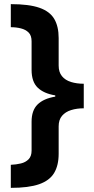

<svg xmlns="http://www.w3.org/2000/svg" viewBox="-20 -740 452 924"><path d="M32 53.1Q57.8 52.1 80.5 46.6Q103.2 41.2 117.6 26.5Q132 11.8 132 -15.3V-154.2Q132 -208.9 160.8 -237.2Q189.7 -265.6 245.9 -275V-281Q190.9 -289.8 161.5 -318.1Q132 -346.5 132 -403.6V-541.1Q132 -569.2 117.8 -583.4Q103.6 -597.6 80.9 -603.3Q58.2 -609.1 32 -609.1V-720.1Q119.6 -720.1 169.7 -702.6Q219.8 -685.1 241.1 -648.9Q262.3 -612.7 262.3 -556.8V-424.3Q262.3 -392.7 278.2 -373.4Q294 -354.1 321.5 -345.5Q349 -337 383.1 -337V-218.8Q349.6 -218.8 322.1 -210.2Q294.6 -201.6 278.5 -182.6Q262.3 -163.5 262.3 -131.9V0Q262.3 56.1 240.4 92.6Q218.4 129.1 168.1 146.6Q117.8 164.1 32 164.1Z"/></svg>

Font: Noto Sans Meetei Mayek
Style: Regular
Weight: 400
Designer: Monotype Design Team and Neelakash Kshetrimayum
Foundry: Monotype Imaging Inc.
Version: Version 2.002